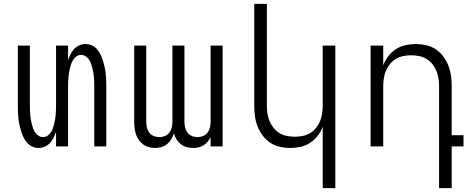

<svg xmlns="http://www.w3.org/2000/svg" viewBox="-20 -755 2440 990"><path d="M179 8Q162 8 146.5 1Q131 -6 120 -18.5Q109 -31 101.5 -46.5Q94 -62 89 -78Q84 -94 80.5 -110Q77 -126 75 -143Q73 -160 72.5 -176.5Q72 -193 72 -210V-520H134V-210Q134 -198 134.5 -186Q135 -174 136 -162Q137 -150 139 -138.5Q141 -127 144 -115Q147 -103 151 -92Q155 -81 162 -71Q169 -61 179.5 -54.5Q190 -48 202 -48Q214 -48 224 -54.5Q234 -61 241 -71Q248 -81 252 -92Q256 -103 259 -115Q262 -127 264 -138.5Q266 -150 267 -162Q268 -174 268.5 -186Q269 -198 269 -210V-520H331V-444Q336 -460 343.5 -475Q351 -490 362 -502Q373 -514 388.5 -521Q404 -528 421 -528Q438 -528 453.5 -521Q469 -514 480 -501.5Q491 -489 498.5 -473.5Q506 -458 511 -442Q516 -426 519.5 -410Q523 -394 525 -377Q527 -360 527.5 -343.5Q528 -327 528 -310V0H466V-310Q466 -322 465.5 -334Q465 -346 464 -358Q463 -370 461 -381.5Q459 -393 456 -405Q453 -417 449 -428Q445 -439 438 -449Q431 -459 420.5 -465.5Q410 -472 398 -472Q386 -472 376 -465.5Q366 -459 359 -449Q352 -439 348 -428Q344 -417 341 -405Q338 -393 336 -381.5Q334 -370 333 -358Q332 -346 331.5 -334Q331 -322 331 -310V0H269V-76Q264 -60 256.5 -45Q249 -30 238 -18Q227 -6 211.5 1Q196 8 179 8Z M779 8Q762 8 746.5 3.5Q731 -1 718 -10.5Q705 -20 695.5 -33.5Q686 -47 681 -62.5Q676 -78 674 -94.5Q672 -111 672 -127V-520H734V-127Q734 -112 737.5 -97.5Q741 -83 750 -71Q759 -59 773 -53.5Q787 -48 802 -48Q816 -48 830 -53.5Q844 -59 853 -71Q862 -83 865.5 -97.5Q869 -112 869 -127V-520H931V-127Q931 -112 934.5 -97.5Q938 -83 947 -71Q956 -59 970 -53.5Q984 -48 998 -48Q1013 -48 1027 -53.5Q1041 -59 1050 -71Q1059 -83 1062.5 -97.5Q1066 -112 1066 -127V-520H1128V0H1066V-48Q1060 -35 1050.5 -24Q1041 -13 1029 -5.5Q1017 2 1003.5 5Q990 8 976 8Q959 8 942.5 3.5Q926 -1 912.5 -11.5Q899 -22 890 -36.5Q881 -51 877 -68Q872 -52 863 -37Q854 -22 841 -11.5Q828 -1 811.5 3.5Q795 8 779 8Z M1644 215V-102Q1635 -77 1618.5 -55.5Q1602 -34 1579.5 -19Q1557 -4 1530 2Q1503 8 1476 8Q1449 8 1422.5 2Q1396 -4 1373.5 -19Q1351 -34 1334.5 -56Q1318 -78 1308 -103.5Q1298 -129 1294.5 -156Q1291 -183 1291 -210V-735H1356V-210Q1356 -190 1359 -169.5Q1362 -149 1370 -130Q1378 -111 1391 -95Q1404 -79 1421.5 -68.5Q1439 -58 1459.5 -54Q1480 -50 1500 -50Q1520 -50 1540.5 -54Q1561 -58 1578.5 -68.5Q1596 -79 1609 -95Q1622 -111 1630 -130Q1638 -149 1641 -169.5Q1644 -190 1644 -210V-520H1709V215Z M2244 215V-310Q2244 -330 2241 -350.5Q2238 -371 2230 -390Q2222 -409 2209 -425Q2196 -441 2178.5 -451.5Q2161 -462 2140.5 -466Q2120 -470 2100 -470Q2080 -470 2059.5 -466Q2039 -462 2021.5 -451.5Q2004 -441 1991 -425Q1978 -409 1970 -390Q1962 -371 1959 -350.5Q1956 -330 1956 -310V0H1891V-520H1956V-418Q1965 -443 1981.5 -464.5Q1998 -486 2020.5 -501Q2043 -516 2070 -522Q2097 -528 2124 -528Q2151 -528 2177.5 -522Q2204 -516 2226.5 -501Q2249 -486 2265.5 -464Q2282 -442 2292 -416.5Q2302 -391 2305.5 -364Q2309 -337 2309 -310V-58H2370V0H2309V215Z"/></svg>

Font: Iosevka Light Extended
Style: Regular
Weight: 300
Width: 7
Monospace: yes
Designer: Belleve Invis
Foundry: Belleve Invis
Version: Version 32.5.0; ttfautohint (v1.8.4)